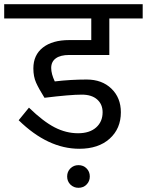

<svg xmlns="http://www.w3.org/2000/svg" viewBox="-40 -709 700 915"><path d="M204 -385Q204 -357 221 -321Q297 -330 373 -330Q446 -330 491 -286.5Q536 -243 536 -174Q536 -96 482.5 -48Q429 0 338 0Q188 0 49 -136L98 -196Q166 -130 220.5 -102Q275 -74 332 -74Q387 -74 418 -101.5Q449 -129 449 -174Q449 -212 423 -235Q397 -258 350 -258Q294 -258 172 -243Q145 -286 132 -315Q119 -344 119 -383Q119 -447 164.5 -482.5Q210 -518 290 -518H395V-621H-20V-689H640V-621H481V-447H290Q248 -447 226 -431Q204 -415 204 -385ZM280 132Q280 109 295.5 93.5Q311 78 334 78Q357 78 372.5 93.5Q388 109 388 132Q388 155 372.5 170.5Q357 186 334 186Q311 186 295.5 170.5Q280 155 280 132Z"/></svg>

Font: Fira GO
Style: Regular
Weight: 400
Designer: Carrois Corporate
Foundry: Carrois Corporate GbR
Version: Version 0.300